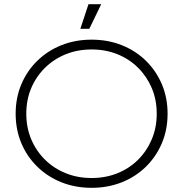

<svg xmlns="http://www.w3.org/2000/svg" viewBox="-20 -895 878 920"><path d="M419 5Q341 5 274.5 -21.5Q208 -48 158.5 -96.5Q109 -145 82 -209.5Q55 -274 55 -350Q55 -426 82 -490.5Q109 -555 158.5 -603.5Q208 -652 274.5 -678.5Q341 -705 419 -705Q497 -705 563.5 -678.5Q630 -652 679 -604Q728 -556 755.5 -491.5Q783 -427 783 -350Q783 -273 755.5 -208.5Q728 -144 679 -96Q630 -48 563.5 -21.5Q497 5 419 5ZM419 -42Q486 -42 543 -65Q600 -88 642 -130Q684 -172 707.5 -228Q731 -284 731 -350Q731 -417 707.5 -472.5Q684 -528 642 -570Q600 -612 543 -635Q486 -658 419 -658Q352 -658 295 -635Q238 -612 195.5 -570Q153 -528 129.5 -472.5Q106 -417 106 -350Q106 -284 129.5 -228Q153 -172 195.5 -130Q238 -88 295 -65Q352 -42 419 -42ZM365 -757 404 -875H465L408 -757Z"/></svg>

Font: Montserrat Z Light
Style: Regular
Weight: 300
Designer: Julieta Ulanovsky
Foundry: Julieta Ulanovsky
Version: Version 8.000